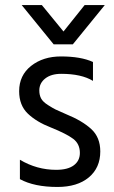

<svg xmlns="http://www.w3.org/2000/svg" viewBox="-20 -736 452 762"><path d="M349 -490V-415Q303 -443 223 -443Q183 -443 159.5 -424.5Q136 -406 136 -377Q136 -359 143 -345.5Q150 -332 170.5 -319Q191 -306 200.5 -301.5Q210 -297 242 -283Q306 -257 342 -224Q378 -191 378 -135Q378 -70 332.5 -32Q287 6 208 6Q116 6 59 -25V-102Q126 -62 203 -62Q249 -62 273 -80Q297 -98 297 -129Q297 -165 270.5 -185Q244 -205 182 -230Q125 -252 90.5 -285Q56 -318 56 -374Q56 -437 103.5 -474.5Q151 -512 222 -512Q301 -512 349 -490ZM269 -560H193L66 -716H146L232 -611L316 -716H396Z"/></svg>

Font: Hind
Style: Regular
Weight: 400
Designer: Manushi Parikh, Satya Rajpurohit
Foundry: Indian Type Foundry
Version: Version 2.000;PS 1.0;hotconv 1.0.79;makeotf.lib2.5.61930